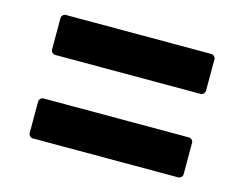

<svg xmlns="http://www.w3.org/2000/svg" viewBox="-63 -611 727 571"><g transform="rotate(15 300.0 -325.0)"><path d="M524 -392H76Q71 -392 67 -396Q63 -400 63 -405V-502Q63 -507 67 -511Q71 -515 76 -515H524Q529 -515 533 -511Q537 -507 537 -502V-405Q537 -400 533 -396Q529 -392 524 -392ZM524 -135H76Q71 -135 67 -139Q63 -143 63 -148V-245Q63 -250 67 -254Q71 -258 76 -258H524Q529 -258 533 -254Q537 -250 537 -245V-148Q537 -143 533 -139Q529 -135 524 -135Z"/></g></svg>

Font: YamahaIndonesia935. App
Style: Bold
Weight: 700
Designer: Dalton Maag Ltd
Foundry: Dalton Maag Ltd
Version: Version 1.002; January 01, 2024; Regular/Italic